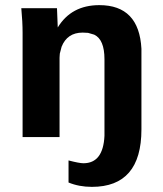

<svg xmlns="http://www.w3.org/2000/svg" viewBox="-20 -534 636 748"><path d="M531 -30Q531 194 338 194Q288 194 247 177V91Q289 102 305 102Q382 102 387 -5V-303Q387 -380 347 -399L323 -406L302 -407Q242 -407 220 -352L213 -325Q212 -317 212 -309V0H68V-406Q68 -449 63 -502H202L205 -427Q258 -514 367 -514Q522 -514 531 -344Z"/></svg>

Font: cwTeXHei
Style: Medium
Weight: 500
Version: Version 1.17